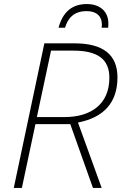

<svg xmlns="http://www.w3.org/2000/svg" viewBox="-20 -928 604 948"><path d="M269 -791H301C316 -841 347 -873 407 -873C471 -873 488 -833 482 -791H514C515 -796 515 -804 515 -812C515 -873 472 -908 409 -908C336 -908 290 -869 269 -791ZM48 0H88L155 -315H327L439 0H482L365 -323C494 -348 560 -423 560 -546C560 -658 489 -714 348 -714H199ZM299 -350H162L232 -678H342C462 -678 520 -636 520 -544C520 -411 426 -350 299 -350Z"/></svg>

Font: Noto Sans ExtraLight
Style: Italic
Weight: 200
Italic angle: -12°
Designer: Monotype Design Team
Foundry: Monotype Imaging Inc.
Version: Version 2.013